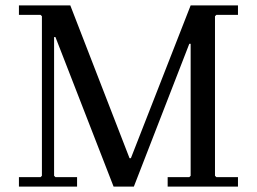

<svg xmlns="http://www.w3.org/2000/svg" viewBox="-20 -690 950 710"><path d="M400 0 185 -553H180L135 -630L130 -635H50V-670H240L459 -105H464L685 -670V-528H680L475 0ZM50 0V-35H130L135 -40V-630L180 -553V-40L185 -35H265V0ZM600 0V-35H680L685 -40V-670H860V-635H780L775 -630V-40L780 -35H860V0Z"/></svg>

Font: Brygada 1918
Style: Regular
Weight: 400
Designer: Mateusz Machalski | Borys Kosmynka | Przemek Hoffer
Foundry: NIEPODLEGLA 2018
Version: Version 3.006